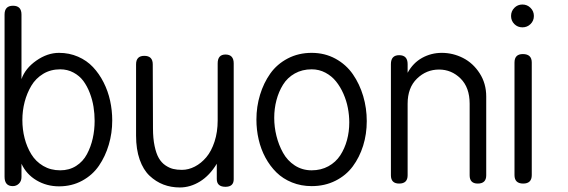

<svg xmlns="http://www.w3.org/2000/svg" viewBox="-20 -805 2491 842"><path d="M0 -29.8V-741.2Q0 -779.8 37.1 -779.8Q74.2 -779.8 74.2 -741.2V-458Q90.8 -505.4 139.4 -539.3Q188 -573.2 238.8 -573.2Q283.7 -573.2 322.3 -556.4Q360.8 -539.6 387.9 -510.7Q415 -481.9 434.3 -443.8Q453.6 -405.8 462.9 -363.3Q472.2 -320.8 472.2 -276.9Q472.2 -221.2 457 -170.2Q441.9 -119.1 413.8 -78.1Q385.7 -37.1 340.3 -12.5Q294.9 12.2 238.8 12.2Q184.6 12.2 140.1 -14.2Q95.7 -40.5 74.2 -86.9V-28.8Q74.2 -10.7 63 0.2Q51.8 11.2 36.1 11.2Q0 11.2 0 -29.8ZM244.1 -58.1Q283.7 -58.1 314 -77.4Q344.2 -96.7 361.3 -128.9Q378.4 -161.1 386.7 -198Q395 -234.9 395 -274.9Q395 -306.2 390.1 -336.7Q385.3 -367.2 373.8 -397.2Q362.3 -427.2 345.5 -450Q328.6 -472.7 302.2 -486.8Q275.9 -501 244.1 -501Q202.1 -501 169.4 -481.2Q136.7 -461.4 117.4 -429Q98.1 -396.5 88.1 -358.2Q78.1 -319.8 78.1 -278.8Q78.1 -237.3 87.9 -199Q97.7 -160.6 117.2 -128.7Q136.7 -96.7 169.4 -77.4Q202.1 -58.1 244.1 -58.1Z M649.9 -522.9 650.9 -242.2Q650.9 -197.8 658 -164.6Q665 -131.3 676.5 -111.6Q688 -91.8 705.1 -80.1Q722.2 -68.4 739.3 -64.2Q756.3 -60.1 777.8 -60.1Q806.6 -60.1 834.5 -74.5Q862.3 -88.9 884.8 -115.5Q907.2 -142.1 920.9 -184.1Q934.6 -226.1 934.6 -276.9V-526.9Q934.6 -565.9 968.8 -565.9Q1004.9 -565.9 1004.9 -526.9V-19Q1004.9 14.2 968.8 14.2Q930.7 14.2 930.7 -20V-86.9Q899.4 -35.2 856.9 -9Q814.5 17.1 768.6 17.1Q730 17.1 696.8 4.4Q663.6 -8.3 636 -34.2Q608.4 -60.1 592.5 -105.2Q576.7 -150.4 576.7 -210V-522.9Q576.7 -560.1 612.8 -560.1Q649.9 -560.1 649.9 -522.9Z M1588.4 -273.9Q1588.4 -216.8 1572.5 -166Q1556.6 -115.2 1527.1 -75.4Q1497.6 -35.6 1450.9 -12.2Q1404.3 11.2 1346.7 11.2Q1300.3 11.2 1260.5 -4.9Q1220.7 -21 1192.4 -48.8Q1164.1 -76.7 1144 -113.8Q1124 -150.9 1114.3 -193.4Q1104.5 -235.8 1104.5 -280.8Q1104.5 -337.4 1120.4 -389.4Q1136.2 -441.4 1165.5 -482.7Q1194.8 -523.9 1241.9 -548.6Q1289.1 -573.2 1346.7 -573.2Q1404.3 -573.2 1451.2 -547.6Q1498 -522 1527.6 -479.2Q1557.1 -436.5 1572.8 -383.5Q1588.4 -330.6 1588.4 -273.9ZM1346.7 -501Q1305.2 -501 1272.7 -482.7Q1240.2 -464.4 1221.2 -433.6Q1202.1 -402.8 1192.4 -365.7Q1182.6 -328.6 1182.6 -288.1Q1182.6 -248 1192.4 -208.7Q1202.1 -169.4 1221.2 -135Q1240.2 -100.6 1272.9 -79.3Q1305.7 -58.1 1346.7 -58.1Q1387.7 -58.1 1420.2 -75.9Q1452.6 -93.8 1472.2 -123.8Q1491.7 -153.8 1501.7 -190.7Q1511.7 -227.5 1511.7 -268.1Q1511.7 -299.3 1505.6 -331.3Q1499.5 -363.3 1486.1 -393.8Q1472.7 -424.3 1453.6 -448Q1434.6 -471.7 1407 -486.3Q1379.4 -501 1346.7 -501Z M1694.3 -36.1V-523.9Q1694.3 -563 1730.5 -563Q1767.6 -563 1767.6 -523.9V-485.8Q1791.5 -529.3 1831.3 -551.3Q1871.1 -573.2 1917.5 -573.2Q1966.3 -573.2 2010.5 -550.8Q2054.7 -528.3 2083.5 -483.6Q2112.3 -439 2112.3 -381.8V-36.1Q2112.3 0 2075.2 0Q2039.6 0 2039.6 -36.1V-350.1Q2039.6 -421.4 1999.8 -460.7Q1960 -500 1905.3 -500Q1849.6 -500 1808.6 -460.2Q1767.6 -420.4 1767.6 -350.1V-36.1Q1767.6 0 1730.5 0Q1694.3 0 1694.3 -36.1Z M2236.3 -37.1V-530.8Q2236.3 -567.9 2272.9 -567.9Q2312 -567.9 2312 -530.8V-37.1Q2312 0 2274.4 0Q2236.3 0 2236.3 -37.1ZM2235.6 -699.5Q2221.2 -713.9 2221.2 -734.9Q2221.2 -755.9 2235.6 -770.5Q2250 -785.2 2271 -785.2Q2292 -785.2 2306.6 -770.5Q2321.3 -755.9 2321.3 -734.9Q2321.3 -713.9 2306.6 -699.5Q2292 -685.1 2271 -685.1Q2250 -685.1 2235.6 -699.5Z"/></svg>

Font: BPreplay
Style: Regular
Weight: 400
Designer: Magenta/George Triantafyllakos
Foundry: Magenta/George Triantafyllakos
Version: Version 1.00